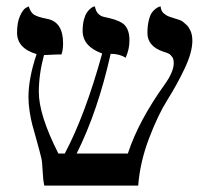

<svg xmlns="http://www.w3.org/2000/svg" viewBox="-20 -579 652 599"><path d="M580.1 -452.1Q580.1 -416 556.2 -365.5Q532.2 -314.9 502.7 -268.1Q473.1 -221.2 445.1 -147.7Q417 -74.2 411.1 0H118.2Q114.3 -17.1 113 -45.7Q111.8 -74.2 108.9 -85.9Q104 -106.9 94.5 -140.4Q85 -173.8 80.6 -190.4Q76.2 -207 72.5 -231Q68.8 -254.9 68.8 -275.9Q68.8 -335 94.2 -410.2Q33.2 -428.2 33.2 -477.1Q33.2 -509.3 42.5 -529.5Q51.8 -549.8 61 -554.7L69.8 -559.1Q74.7 -541 85.9 -533.4Q97.2 -525.9 127.9 -520Q176.8 -510.3 176.8 -443.8Q176.8 -423.8 171.9 -409.2Q156.7 -409.2 140.4 -408.2Q124 -407.2 117.2 -407.2Q101.1 -347.2 101.1 -292Q101.1 -220.2 162.1 -100.1H182.1Q245.1 -218.3 298.8 -412.1Q237.8 -434.1 237.8 -482.9Q237.8 -502.9 241.9 -518.1Q246.1 -533.2 251.5 -540.5Q256.8 -547.9 262.5 -552.5Q268.1 -557.1 272 -558.1L275.9 -559.1Q277.8 -550.3 281 -543.7Q284.2 -537.1 290 -533Q295.9 -528.8 298.8 -527.8Q301.8 -526.9 310.3 -524.9Q318.8 -522.9 319.8 -522.9Q357.9 -513.7 370.1 -499.5Q384.3 -482.9 383.8 -452.1Q383.8 -425.3 372.1 -398.9Q353 -411.1 325.2 -411.1Q285.2 -231.9 219.2 -100.1H378.9Q412.1 -202.1 496.1 -318.8Q522 -356 522 -381.8Q522 -387.7 521 -392.8Q520 -397.9 517.1 -401.4Q514.2 -404.8 512 -407.5Q509.8 -410.2 505.4 -412.1Q501 -414.1 499.5 -414.6Q498 -415 493.7 -416.5L488.8 -418Q439.9 -435.1 439.9 -476.1Q439.9 -498 444.1 -515.1Q448.2 -532.2 454.1 -540Q460 -547.9 466.6 -552.5Q473.1 -557.1 477.1 -558.1L481 -559.1Q481.9 -551.3 484.4 -545.7Q486.8 -540 492.4 -536.1Q498 -532.2 500.5 -530.5Q502.9 -528.8 511.5 -525.9Q520 -522.9 521 -522.9L526.4 -521Q531.7 -519 534.4 -518.6Q537.1 -518.1 543 -515.6Q548.8 -513.2 552 -510Q555.2 -506.8 560.1 -502.9Q564.9 -499 567.9 -494.6Q570.8 -490.2 574 -483.6Q577.1 -477.1 578.6 -469Q580.1 -460.9 580.1 -452.1Z"/></svg>

Font: Linux Libertine O
Style: Regular
Weight: 400
Designer: Philipp H. Poll
Foundry: Philipp H. Poll
Version: Version 5.3.0